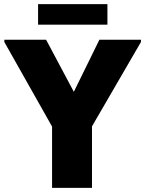

<svg xmlns="http://www.w3.org/2000/svg" viewBox="-20 -913 706 933"><path d="M233 0V-298L1 -709V-720H204L376 -397L304 -396L463 -720H665V-709L427 -299V0ZM165 -893H502V-793H165Z"/></svg>

Font: Kufam ExtraBold
Style: Regular
Weight: 800
Designer: Wael Morcos, Artur Schmal
Foundry: Original Type
Version: Version 1.300; ttfautohint (v1.8.3)